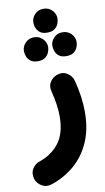

<svg xmlns="http://www.w3.org/2000/svg" viewBox="-108 -744 603 1106"><g transform="rotate(-10 194.0 -191.0)"><path d="M239.3 -305.7Q274.9 -318.8 302.5 -300.5Q330.1 -282.2 336.4 -254.9Q362.3 -157.2 362.3 -68.4Q362.3 31.7 329.1 107.2Q295.9 182.6 237.1 233.2Q178.2 283.7 102.1 309.1Q68.8 319.8 42.2 303.7Q15.6 287.6 7.3 260.7Q-2.4 226.1 13.7 200.9Q29.8 175.8 54.2 168Q129.4 142.6 172.1 85.9Q214.8 29.3 214.8 -68.4Q214.8 -134.8 193.4 -217.8Q184.6 -251 200.7 -274.4Q216.8 -297.9 239.3 -305.7ZM159.2 -626.5Q159.2 -653.3 179 -674.1Q198.7 -694.8 228.5 -694.8Q250.5 -694.8 265.6 -685.5Q280.8 -676.3 289.6 -662.6Q300.3 -645 300.3 -626.5Q300.3 -612.8 294.2 -596.2Q288.1 -579.6 272.7 -567.6Q257.3 -555.7 229.5 -555.7Q200.7 -555.7 185.8 -567.6Q170.9 -579.6 165 -595.7Q161.6 -603.5 160.4 -611.6Q159.2 -619.6 159.2 -626.5ZM77.1 -473.6Q77.1 -500.5 96.9 -521.5Q116.7 -542.5 146.5 -542.5Q168.5 -542.5 183.6 -533.2Q198.7 -523.9 207.5 -510.3Q218.8 -491.7 218.8 -473.6Q218.8 -460 212.4 -443.4Q206.1 -426.8 190.7 -414.8Q175.3 -402.8 147.5 -402.8Q119.1 -402.8 104 -415Q88.9 -427.2 83 -443.4Q77.1 -459 77.1 -473.6ZM243.7 -474.1Q243.7 -501 263.4 -521.7Q283.2 -542.5 313 -542.5Q335 -542.5 350.1 -533.4Q365.2 -524.4 374 -510.7Q385.3 -492.7 385.3 -474.1Q385.3 -460.4 379.2 -443.8Q373 -427.2 357.7 -415.3Q342.3 -403.3 314 -403.3Q285.6 -403.3 270.5 -415.3Q255.4 -427.2 249.5 -443.8Q243.7 -459.5 243.7 -474.1Z"/></g></svg>

Font: Mikhak ExtraBold
Style: Regular
Weight: 800
Designer: Amin Abedi
Version: Version 3.3